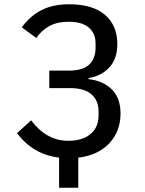

<svg xmlns="http://www.w3.org/2000/svg" viewBox="-20 -730 680 900"><path d="M60 -106 126 -166Q198 -70 300 -70Q366 -70 404 -101.5Q442 -133 442 -189V-208Q442 -259 408.5 -288Q375 -317 309 -317H211V-399H304Q428 -399 428 -508V-526Q428 -574 396 -601Q364 -628 302 -628Q249 -628 212.5 -608.5Q176 -589 150 -552L82 -602Q122 -656 175.5 -683Q229 -710 305 -710Q414 -710 472 -660.5Q530 -611 530 -523Q530 -455 493 -414.5Q456 -374 395 -364V-359Q462 -352 503.5 -311.5Q545 -271 545 -198Q545 -114 492 -58Q439 -2 347 9V150H257V9Q134 -6 60 -106Z"/></svg>

Font: Writer
Style: Regular
Weight: 400
Monospace: yes
Designer: Mike Abbink, Paul van der Laan, Pieter van Rosmalen
Foundry: Bold Monday
Version: Version 2.001 2020